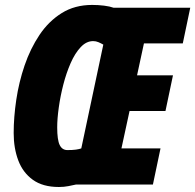

<svg xmlns="http://www.w3.org/2000/svg" viewBox="-20 -745 788 775"><path d="M217.8 9.8Q152.8 9.8 112.5 -19.3Q72.3 -48.3 53.7 -97.7Q35.2 -147 35.2 -208Q35.2 -271.5 45.7 -342.3Q56.2 -413.1 79.3 -481Q102.5 -548.8 139.4 -604Q176.3 -659.2 229 -692.1Q281.7 -725.1 352.1 -725.1Q376.5 -725.1 400.1 -722.2Q423.8 -719.2 438 -713.9H748L717.8 -569.8H561L533.2 -440.9H678.2L647.9 -296.9H502.9L470.2 -146H627.9L597.2 0H286.1Q273.4 2.9 255.9 6.3Q238.3 9.8 217.8 9.8ZM252 -139.2Q272.9 -139.2 286.6 -141.1Q300.3 -143.1 308.1 -146L397 -564.9Q387.7 -570.3 377.4 -574.7Q367.2 -579.1 356 -579.1Q328.6 -579.1 305.7 -554.7Q282.7 -530.3 265.1 -490.2Q247.6 -450.2 235.6 -403.6Q223.6 -356.9 217.3 -311.3Q210.9 -265.6 210.9 -231Q210.9 -180.2 220.9 -159.7Q231 -139.2 252 -139.2Z"/></svg>

Font: Open Sans Condensed ExtraBold
Style: Italic
Weight: 800
Width: 3
Italic angle: -12°
Designer: Monotype Design Team
Foundry: Monotype Imaging Inc.
Version: Version 3.003; ttfautohint (v1.8.4)